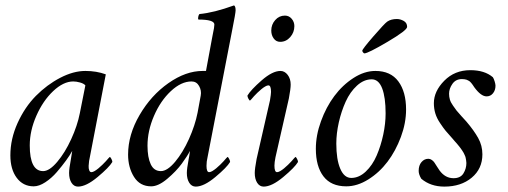

<svg xmlns="http://www.w3.org/2000/svg" viewBox="-20 -689 1892 715"><path d="M297.9 -424.8Q339.4 -424.8 374 -412.1L314.5 -103.5Q313 -98.1 311.8 -89.8Q310.5 -81.5 310.1 -71.5Q309.6 -61.5 312.3 -54.7Q314.9 -47.9 320.3 -47.9Q325.2 -47.9 332.3 -52Q339.4 -56.2 346.4 -62Q353.5 -67.9 361.1 -75.2Q368.7 -82.5 374 -88.4Q378.9 -94.7 383.8 -99.6L388.7 -104.5Q391.1 -104.5 394.8 -97.4Q398.4 -90.3 398.4 -85.9Q386.2 -65.4 343.5 -29.8Q300.8 5.9 270.5 5.9Q255.4 5.9 246.3 -8.3Q237.3 -22.5 237.3 -44.9Q237.3 -60.5 244.1 -96.7Q248 -120.1 249 -127Q240.2 -110.8 225.8 -91.1Q211.4 -71.3 191.7 -48.3Q171.9 -25.4 148.7 -10.3Q125.5 4.9 105.5 4.9Q65.9 4.9 42.2 -26.9Q18.6 -58.6 18.6 -110.4Q18.6 -171.4 45.4 -230.7Q72.3 -290 113.5 -331.8Q154.8 -373.5 204.1 -399.2Q253.4 -424.8 297.9 -424.8ZM252.9 -385.7Q216.3 -385.7 178.2 -349.9Q140.1 -314 115.5 -258.1Q90.8 -202.1 90.8 -147.5Q90.8 -51.8 140.6 -51.8Q164.1 -51.8 193.1 -86.2Q222.2 -120.6 245.1 -170.7Q268.1 -220.7 277.3 -267.6L297.9 -371.1Q292 -377.9 278.1 -381.8Q264.2 -385.7 252.9 -385.7Z M727.5 -333Q731 -351.6 721.4 -368.7Q711.9 -385.7 693.4 -385.7Q654.8 -385.7 616.2 -349.6Q577.6 -313.5 553.5 -257.6Q529.3 -201.7 529.3 -146.5Q529.3 -103 541.3 -77.4Q553.2 -51.8 579.1 -51.8Q603 -51.8 632.1 -86.4Q661.1 -121.1 683.8 -171.6Q706.5 -222.2 715.8 -269.5ZM769.5 -545.9Q770.5 -551.8 772.9 -563.7Q775.4 -575.7 776.9 -584.2Q778.3 -592.8 778.3 -597.7Q778.3 -616.2 718.8 -616.2Q716.8 -619.1 718.3 -626.5Q719.7 -633.8 722.7 -636.7Q776.4 -641.6 851.6 -668.9Q857.4 -665.5 857.4 -650.4Q857.4 -640.6 844.7 -577.1L752.9 -103.5Q749 -87.9 749 -71.3Q749 -47.9 758.8 -47.9Q763.7 -47.9 770.8 -52Q777.8 -56.2 784.9 -62Q792 -67.9 799.6 -75.2Q807.1 -82.5 812.5 -88.4Q817.4 -94.7 822.3 -99.6L827.1 -104.5Q829.6 -104.5 833.3 -97.4Q836.9 -90.3 836.9 -85.9Q824.7 -65.4 782 -29.8Q739.3 5.9 709 5.9Q693.8 5.9 684.8 -8.3Q675.8 -22.5 675.8 -44.9Q675.8 -60.5 682.6 -96.7Q684.6 -105 687.5 -127Q677.7 -107.9 657 -79.6Q636.2 -51.3 603 -23.2Q569.8 4.9 543 4.9Q501 4.9 479 -30.3Q457 -65.4 457 -113.3Q457 -187.5 499.8 -260.7Q542.5 -334 607.2 -379.4Q671.9 -424.8 734.4 -424.8H736.8H739.7H742.7H747.1Z M985.4 -315.4Q989.3 -338.9 989.3 -346.7Q989.3 -371.1 979.5 -371.1Q974.6 -371.1 967.5 -366.9Q960.4 -362.8 953.4 -356.9Q946.3 -351.1 938.7 -343.8Q931.2 -336.4 925.8 -330.6Q920.9 -324.2 916 -319.3L911.1 -314.5Q908.7 -314.5 905 -321.5Q901.4 -328.6 901.4 -333Q914.1 -354.5 954.3 -389.6Q994.6 -424.8 1024.4 -424.8Q1040 -424.8 1051.3 -410.2Q1062.5 -395.5 1062.5 -374Q1062.5 -358.4 1055.7 -322.3L1005.9 -103.5Q1002 -84 1002 -72.3Q1002 -47.9 1011.7 -47.9Q1016.6 -47.9 1023.7 -52Q1030.8 -56.2 1037.8 -62Q1044.9 -67.9 1052.5 -75.2Q1060.1 -82.5 1065.4 -88.4Q1070.3 -94.7 1075.2 -99.6L1080.1 -104.5Q1082.5 -104.5 1086.2 -97.4Q1089.8 -90.3 1089.8 -85.9Q1077.6 -65.4 1034.9 -29.8Q992.2 5.9 961.9 5.9Q946.8 5.9 937.7 -8.3Q928.7 -22.5 928.7 -44.9Q928.7 -60.5 935.5 -96.7ZM1041 -630.9Q1056.2 -630.9 1066.2 -619.1Q1076.2 -607.4 1076.2 -591.8Q1076.2 -568.4 1060.8 -550.8Q1045.4 -533.2 1023.4 -533.2Q1008.3 -533.2 999.3 -545.7Q990.2 -558.1 990.2 -575.2Q990.2 -597.7 1004.9 -614.3Q1019.5 -630.9 1041 -630.9Z M1364.3 -393.6Q1335 -393.6 1309.3 -370.1Q1283.7 -346.7 1267.3 -310.5Q1251 -274.4 1241.7 -233.2Q1232.4 -191.9 1232.4 -154.3Q1232.4 -95.2 1247.1 -60.8Q1261.7 -26.4 1288.1 -26.4Q1316.9 -26.4 1342 -50Q1367.2 -73.7 1382.8 -110.1Q1398.4 -146.5 1407.2 -187.7Q1416 -229 1416 -266.6Q1416 -326.7 1403.1 -360.1Q1390.1 -393.6 1364.3 -393.6ZM1377.9 -424.8Q1434.6 -424.8 1463.4 -386Q1492.2 -347.2 1492.2 -281.2Q1492.2 -231 1472.9 -179Q1453.6 -127 1423.1 -86.7Q1392.6 -46.4 1351.6 -20.8Q1310.5 4.9 1269.5 4.9Q1212.9 4.9 1184.6 -32.2Q1156.2 -69.3 1156.2 -134.8Q1156.2 -185.1 1175.3 -237.5Q1194.3 -290 1224.9 -331.1Q1255.4 -372.1 1296.1 -398.4Q1336.9 -424.8 1377.9 -424.8ZM1336.9 -490.2Q1335 -490.2 1332 -493.9Q1329.1 -497.6 1329.1 -500Q1329.1 -505.9 1370.4 -553.5Q1411.6 -601.1 1421.9 -608.4Q1436 -618.2 1458 -618.2Q1470.7 -618.2 1483.4 -611.1Q1496.1 -604 1496.1 -588.9Q1496.1 -576.2 1423.1 -533.2Q1350.1 -490.2 1336.9 -490.2Z M1731.4 -427.7Q1784.7 -427.7 1815.4 -401.4Q1818.8 -396.5 1822 -386Q1825.2 -375.5 1825.2 -370.1Q1825.2 -353 1815.9 -341.6Q1806.6 -330.1 1792 -330.1Q1771 -330.1 1746.1 -364.3Q1745.6 -365.2 1742.4 -369.9Q1739.3 -374.5 1738.3 -375.7Q1737.3 -377 1734.4 -380.6Q1731.4 -384.3 1729.7 -385.5Q1728 -386.7 1724.4 -388.9Q1720.7 -391.1 1717.5 -392.1Q1714.4 -393.1 1710 -393.8Q1705.6 -394.5 1700.2 -394.5Q1677.2 -394.5 1664.8 -376.7Q1652.3 -358.9 1652.3 -339.8Q1652.3 -328.6 1655.3 -318.4Q1658.2 -308.1 1667 -295.7Q1675.8 -283.2 1680.2 -277.3Q1684.6 -271.5 1699.2 -255.6Q1713.9 -239.7 1716.8 -236.3Q1745.1 -203.1 1760.7 -175Q1776.4 -147 1776.4 -114.3Q1776.4 -60.5 1736.6 -27.3Q1696.8 5.9 1634.8 5.9Q1583.5 5.9 1548.8 -23.4Q1539.1 -39.6 1539.1 -52.7Q1539.1 -73.2 1549.6 -85.4Q1560.1 -97.7 1575.2 -97.7Q1582 -97.7 1588.1 -93.3Q1594.2 -88.9 1597.7 -83.7Q1601.1 -78.6 1607.4 -68.6Q1613.8 -58.6 1617.2 -53.7Q1638.2 -25.4 1668.9 -25.4Q1694.8 -25.4 1705.8 -43.2Q1716.8 -61 1716.8 -82Q1716.8 -86.9 1715.8 -92Q1714.8 -97.2 1714.1 -101.3Q1713.4 -105.5 1710.7 -111.1Q1708 -116.7 1706.5 -119.9Q1705.1 -123 1700.9 -128.9Q1696.8 -134.8 1695.1 -137.2Q1693.4 -139.6 1688 -146.2Q1682.6 -152.8 1681.2 -154.5Q1679.7 -156.2 1673.3 -163.3Q1667 -170.4 1666 -171.9Q1647.9 -191.9 1639.6 -201.9Q1631.3 -211.9 1618.9 -230.5Q1606.4 -249 1601.1 -266.8Q1595.7 -284.7 1595.7 -304.7Q1595.7 -349.1 1634.5 -388.4Q1673.3 -427.7 1731.4 -427.7Z"/></svg>

Font: Amiri
Style: Slanted
Weight: 400
Italic angle: 9°
Designer: Khaled Hosny
Version: Version 000.107